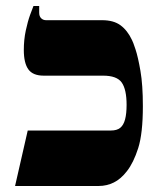

<svg xmlns="http://www.w3.org/2000/svg" viewBox="-20 -617 534 637"><path d="M30 0 72 -184H348Q368 -184 379 -193Q390 -202 395 -221Q400 -240 400 -269Q400 -320 384 -343Q368 -366 322 -366H125Q89 -366 74 -387Q59 -408 59 -451Q59 -485 65.5 -515.5Q72 -546 80 -568Q88 -590 91 -597H110V-575Q110 -563 116.5 -556.5Q123 -550 133 -550H319Q357 -550 380 -533Q403 -516 418 -484Q421 -479 429.5 -453.5Q438 -428 446 -381.5Q454 -335 454 -265Q454 -174 438.5 -125.5Q423 -77 401 -49Q381 -23 357.5 -11.5Q334 0 308 0Z"/></svg>

Font: Frank Ruhl Libre Black
Style: Regular
Weight: 900
Designer: Yanek Iontef
Foundry: Fontef
Version: Version 6.004